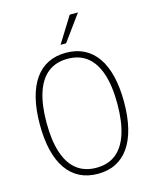

<svg xmlns="http://www.w3.org/2000/svg" viewBox="-134 -1008 890 1105"><g transform="rotate(-15 311.0 -455.5)"><path d="M311 8Q250 8 203.5 -15.5Q157 -39 125 -84.5Q93 -130 76.5 -197.5Q60 -265 60 -352Q60 -439 76.5 -506.5Q93 -574 125 -620Q157 -666 203.5 -689.5Q250 -713 311 -713Q372 -713 418.5 -689.5Q465 -666 497 -620.5Q529 -575 545.5 -507.5Q562 -440 562 -353Q562 -266 545.5 -198.5Q529 -131 497 -85Q465 -39 418.5 -15.5Q372 8 311 8ZM311 -28Q381 -28 427.5 -64.5Q474 -101 498 -173.5Q522 -246 522 -353Q522 -460 498 -532Q474 -604 427.5 -640.5Q381 -677 311 -677Q242 -677 195 -640.5Q148 -604 124 -531.5Q100 -459 100 -352Q100 -246 124 -173.5Q148 -101 195 -64.5Q242 -28 311 -28ZM294 -765 390 -919H439L327 -765Z"/></g></svg>

Font: Nunito Sans 12pt ExtraLight Condensed
Style: Regular
Weight: 200
Width: 3
Version: Version 3.101;gftools[0.9.27]